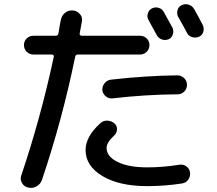

<svg xmlns="http://www.w3.org/2000/svg" viewBox="-20 -846 1040 919"><path d="M730.5 -677.7Q696.3 -739.3 690.4 -751Q682.6 -765.6 687.5 -781.7Q692.4 -797.9 707 -805.7Q722.7 -813.5 739.3 -808.6Q755.9 -803.7 763.7 -789.1Q798.8 -725.6 804.7 -714.8Q812.5 -700.2 807.6 -682.6Q802.7 -665 787.1 -658.2Q771.5 -651.4 754.9 -657.2Q738.3 -663.1 730.5 -677.7ZM909.2 -802.7Q937.5 -752.9 950.2 -726.6Q958 -710.9 953.1 -693.8Q948.2 -676.8 932.1 -669.9Q916 -663.1 898.9 -668.5Q881.8 -673.8 874 -690.4Q861.3 -715.8 833 -764.6Q825.2 -779.3 829.6 -796.9Q834 -814.5 849.6 -821.3Q865.2 -829.1 882.8 -823.7Q900.4 -818.4 909.2 -802.7ZM469.7 -415Q468.8 -433.6 481 -448.2Q493.2 -462.9 511.7 -464.8Q673.8 -483.4 829.1 -485.4Q847.7 -485.4 861.3 -472.2Q875 -459 875 -439.9Q875 -420.9 861.8 -407.7Q848.6 -394.5 830.1 -394.5Q676.8 -393.6 517.6 -375Q500 -373 485.8 -385.3Q471.7 -397.5 469.7 -415ZM389.6 -127.9Q389.6 -192.4 460.9 -256.8Q474.6 -269.5 494.1 -268.6Q513.7 -267.6 528.3 -254.9Q541 -243.2 540 -226.1Q539.1 -209 526.4 -197.3Q490.2 -164.1 490.2 -137.7Q490.2 -96.7 543 -70.8Q595.7 -44.9 684.6 -44.9Q757.8 -44.9 839.8 -57.6Q857.4 -60.5 872.6 -49.3Q887.7 -38.1 889.6 -19.5Q891.6 -1 880.9 14.2Q870.1 29.3 850.6 32.2Q768.6 44.9 684.6 44.9Q550.8 44.9 470.2 -3.4Q389.6 -51.8 389.6 -127.9ZM115.2 51.8Q95.7 47.9 85.4 30.3Q75.2 12.7 82 -6.8Q173.8 -278.3 237.3 -573.2Q239.3 -585 227.5 -585H139.6Q121.1 -585 107.9 -598.1Q94.7 -611.3 94.7 -630.4Q94.7 -649.4 107.9 -662.1Q121.1 -674.8 139.6 -674.8H246.1Q257.8 -674.8 259.8 -686.5Q261.7 -697.3 265.1 -718.8Q268.6 -740.2 271.5 -751Q275.4 -772.5 292 -785.2Q308.6 -797.9 330.1 -795.9Q349.6 -793.9 362.8 -778.3Q376 -762.7 372.1 -743.2Q369.1 -724.6 361.3 -685.5Q360.4 -681.6 363.3 -678.2Q366.2 -674.8 371.1 -674.8H650.4Q668.9 -674.8 682.1 -662.1Q695.3 -649.4 695.3 -630.4Q695.3 -611.3 682.1 -598.1Q668.9 -585 650.4 -585H352.5Q341.8 -585 339.8 -574.2Q278.3 -273.4 180.7 15.6Q173.8 35.2 155.3 45.9Q136.7 56.6 115.2 51.8Z"/></svg>

Font: Rounded-X Mgen+ 1m medium
Style: Regular
Weight: 500
Designer: [Source Han Sans]
Ryoko NISHIZUKA  (kana & ideographs); Paul D. Hunt (Latin, Greek & Cyrillic); Wenlong ZHANG  (bopomofo
Version: Version 1.059.20150602